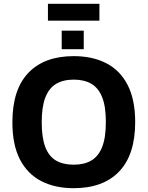

<svg xmlns="http://www.w3.org/2000/svg" viewBox="-20 -974 774 1007"><path d="M366.8 13Q267.8 13 195.6 -24.6Q123.4 -62.2 84.2 -138.5Q45 -214.8 45 -333Q45 -504.2 128.7 -591.9Q212.4 -679.6 366.8 -679.6Q465.8 -679.6 538.2 -642Q610.6 -604.4 649.8 -527.6Q689 -450.8 689 -333.6Q689 -162.4 605.1 -74.7Q521.2 13 366.8 13ZM366.8 -110.2Q421.8 -110.2 459.2 -132.3Q496.6 -154.4 515.9 -203.4Q535.2 -252.4 535.2 -334.2Q535.2 -415.4 515.9 -463.9Q496.6 -512.4 459.2 -534.4Q421.8 -556.4 366.8 -556.4Q311.8 -556.4 274.3 -534.1Q236.8 -511.8 217.8 -462.7Q198.8 -413.6 198.8 -332.4Q198.8 -251.2 217.8 -202.2Q236.8 -153.2 274.3 -131.7Q311.8 -110.2 366.8 -110.2ZM303.6 -716V-813H419.2V-716ZM231.4 -865.6V-954H501.4V-865.6Z"/></svg>

Font: Maven Pro VF Beta
Style: Regular
Weight: 400
Designer: Joe Prince
Foundry: Joe Prince
Version: Version 2.002